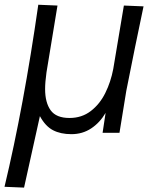

<svg xmlns="http://www.w3.org/2000/svg" viewBox="-44 -574 664 830"><path d="M121.5 -553.5 204.5 -550 157 -261.5Q151 -218.5 151 -189Q151 -130.5 175 -97.2Q199 -64 256.5 -64Q309.5 -64 348.5 -94Q387.5 -124 411.2 -172Q435 -220 445.5 -275.5L491.5 -550L576.5 -546.5Q563 -484.5 539.8 -370Q516.5 -255.5 502 -181.5L472.5 0H399.5L412.5 -86Q387.5 -43.5 350 -18.8Q312.5 6 264.5 6Q218 6 185 -11.2Q152 -28.5 128.5 -72L60 237L-24.5 233.5Q58.5 -113.5 121.5 -553.5Z"/></svg>

Font: JuliaMono Italic
Style: Regular
Weight: 400
Italic angle: -9°
Monospace: yes
Designer: cormullion
Foundry: corm
Version: Version 0.049; ttfautohint (v1.8.4)